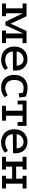

<svg xmlns="http://www.w3.org/2000/svg" viewBox="1426 -1918 508 3400"><g transform="rotate(90 1680.0 -218.0)"><path d="M43 0V-70H128V-364H43V-434H267L416 -118H384L528 -434H744V-364H659V-70H744V0H521V-70H573V-417L590 -413L428 -60H365L194 -411L215 -415V-70H267V0Z M1221 -52Q1180 -17 1136.5 -0.5Q1093 16 1041 16Q970 16 916.5 -12.5Q863 -41 834 -93Q805 -145 805 -217Q805 -287 832.5 -339.5Q860 -392 910.5 -421Q961 -450 1027 -450Q1090 -450 1135 -423.5Q1180 -397 1205 -349.5Q1230 -302 1230 -237Q1230 -227 1229 -216Q1228 -205 1227 -194L891 -192Q894 -145 915 -114.5Q936 -84 969 -70Q1002 -56 1039 -56Q1082 -56 1118 -68.5Q1154 -81 1184 -105ZM1143 -259Q1142 -314 1111 -347.5Q1080 -381 1028 -381Q977 -381 938 -347.5Q899 -314 892 -259Z M1621 -369Q1599 -376 1580 -379Q1561 -382 1537 -382Q1472 -382 1434 -340.5Q1396 -299 1396 -216Q1396 -138 1437.5 -97.5Q1479 -57 1537 -57Q1569 -57 1601.5 -68Q1634 -79 1666 -100L1703 -46Q1677 -27 1652.5 -13Q1628 1 1599 8.5Q1570 16 1529 16Q1463 16 1412.5 -11.5Q1362 -39 1334 -91.5Q1306 -144 1306 -216Q1306 -293 1336 -345.5Q1366 -398 1418.5 -425Q1471 -452 1538 -452Q1577 -452 1612.5 -443.5Q1648 -435 1690 -422L1707 -308L1634 -292Z M1761 -434H2209V-276H2141V-364H2029V-70H2117V0H1853V-70H1941V-364H1829V-276H1761Z M2685 -52Q2644 -17 2600.5 -0.5Q2557 16 2505 16Q2434 16 2380.5 -12.5Q2327 -41 2298 -93Q2269 -145 2269 -217Q2269 -287 2296.5 -339.5Q2324 -392 2374.5 -421Q2425 -450 2491 -450Q2554 -450 2599 -423.5Q2644 -397 2669 -349.5Q2694 -302 2694 -237Q2694 -227 2693 -216Q2692 -205 2691 -194L2355 -192Q2358 -145 2379 -114.5Q2400 -84 2433 -70Q2466 -56 2503 -56Q2546 -56 2582 -68.5Q2618 -81 2648 -105ZM2607 -259Q2606 -314 2575 -347.5Q2544 -381 2492 -381Q2441 -381 2402 -347.5Q2363 -314 2356 -259Z M2757 -434H2982V-364H2930V-250H3144V-364H3093V-434H3317V-364H3232V-70H3317V0H3093V-70H3144V-179H2930V-70H2982V0H2757V-70H2842V-364H2757Z"/></g></svg>

Font: Podkova Medium
Style: Regular
Weight: 500
Designer: Ilya Yudin
Foundry: Cyreal (www.cyreal.org)
Version: Version 2.103